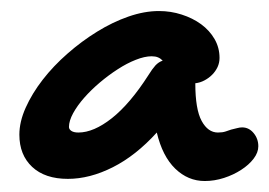

<svg xmlns="http://www.w3.org/2000/svg" viewBox="-20 -562 488 348"><path d="M268.1 -542Q289.6 -542 309.3 -535.6Q329.1 -529.3 344.5 -518.1Q359.9 -506.8 368.9 -491.2Q377.9 -475.6 377.9 -457Q377.9 -448.2 374.3 -440.4Q370.6 -432.6 364.5 -426.5Q358.4 -420.4 350.6 -416.3Q342.8 -412.1 334 -411.1Q334 -363.8 345.5 -342.8Q356.9 -321.8 375 -321.8Q383.3 -321.8 388.9 -323.7Q394.5 -325.7 398.9 -327.1Q405.3 -328.6 409.9 -329.8Q414.6 -331.1 418.9 -331.1Q431.2 -331.1 439.7 -320.8Q448.2 -310.5 448.2 -296.9Q448.2 -285.6 439.7 -274.4Q431.2 -263.2 417.2 -254.2Q403.3 -245.1 386 -239.5Q368.7 -233.9 351.1 -233.9Q320.8 -233.9 297.6 -256.3Q274.4 -278.8 264.2 -321.8Q226.1 -279.8 184.3 -258.8Q142.6 -237.8 103 -237.8Q61.5 -237.8 38.3 -259.5Q15.1 -281.2 15.1 -317.9Q15.1 -341.3 26.6 -366.9Q38.1 -392.6 57.4 -417.5Q76.7 -442.4 102.3 -464.8Q127.9 -487.3 156 -504.6Q184.1 -522 212.9 -532Q241.7 -542 268.1 -542ZM249 -425.8Q255.9 -437 261.7 -443.4Q267.6 -449.7 274.9 -452.1Q271 -456.1 266.4 -458Q261.7 -460 254.9 -460Q242.2 -460 226.1 -453.6Q210 -447.3 193.4 -436.5Q176.8 -425.8 160.9 -412.4Q145 -398.9 132.6 -384.8Q120.1 -370.6 112.5 -356.7Q105 -342.8 105 -332Q105 -327.6 109.4 -324.7Q113.8 -321.8 122.1 -321.8Q149.9 -321.8 182.9 -347.9Q215.8 -374 249 -425.8Z"/></svg>

Font: Gochi Hand Cyrillic
Style: Regular
Weight: 400
Designer: Juan Pablo del Peral; Denis Ignatov
Foundry: Juan Pablo del Peral; Denis Ignatov
Version: Version 1.00 June 29, 2018, initial release